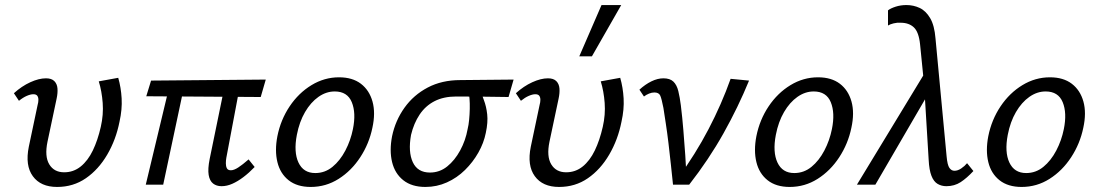

<svg xmlns="http://www.w3.org/2000/svg" viewBox="-20 -731 4347 760"><path d="M206 9Q141 9 110 -33.5Q79 -76 94 -150L129 -316Q132 -326 132 -336Q132 -346 127.5 -352Q123 -358 112 -358Q101 -358 86 -351.5Q71 -345 55 -332L35 -362Q66 -390 100 -405.5Q134 -421 162 -421Q184 -421 195 -410Q206 -399 207.5 -381Q209 -363 204 -340L168 -170Q156 -112 175 -80.5Q194 -49 234 -49Q271 -49 299.5 -72Q328 -95 347.5 -135.5Q367 -176 379 -229Q390 -277 386.5 -323.5Q383 -370 371 -409L448 -423Q459 -385 461.5 -341.5Q464 -298 453 -249Q439 -178 404.5 -119Q370 -60 320 -25.5Q270 9 206 9Z M857 6Q837 6 823.5 -4.5Q810 -15 806 -38.5Q802 -62 810 -102L873 -409H933L876 -107Q874 -96 874 -84.5Q874 -73 878 -65Q882 -57 894 -57Q906 -57 923 -68Q940 -79 964 -100L988 -70Q966 -47 943.5 -30Q921 -13 899.5 -3.5Q878 6 857 6ZM557 0 655 -409H713L626 0ZM1012 -347 559 -350 578 -412 1032 -416Z M1210 9Q1156 9 1122.5 -17.5Q1089 -44 1078 -89.5Q1067 -135 1078 -192Q1091 -257 1126.5 -310Q1162 -363 1213 -394Q1264 -425 1322 -425Q1375 -425 1408.5 -399.5Q1442 -374 1454.5 -329Q1467 -284 1454 -225Q1441 -162 1406 -108.5Q1371 -55 1320.5 -23Q1270 9 1210 9ZM1228 -46Q1266 -46 1296 -70.5Q1326 -95 1347 -135Q1368 -175 1377 -220Q1390 -284 1372.5 -326.5Q1355 -369 1305 -369Q1271 -369 1240.5 -347.5Q1210 -326 1187.5 -287.5Q1165 -249 1155 -197Q1142 -129 1161.5 -87.5Q1181 -46 1228 -46Z M1664 9Q1610 9 1576.5 -17.5Q1543 -44 1532 -89.5Q1521 -135 1532 -192Q1545 -254 1581 -304.5Q1617 -355 1673 -384.5Q1729 -414 1802 -414L2013 -416L1993 -347Q1933 -348 1881 -348.5Q1829 -349 1786 -349Q1736 -349 1700 -330.5Q1664 -312 1641 -277.5Q1618 -243 1607 -197Q1595 -130 1614 -89Q1633 -48 1682 -48Q1720 -48 1750 -72Q1780 -96 1801.5 -135.5Q1823 -175 1831 -220Q1835 -236 1837 -257Q1839 -278 1839.5 -300Q1840 -322 1838.5 -340.5Q1837 -359 1834 -369L1879 -380Q1886 -359 1895.5 -334.5Q1905 -310 1908.5 -278.5Q1912 -247 1903 -205Q1895 -165 1873.5 -127Q1852 -89 1820.5 -58Q1789 -27 1749 -9Q1709 9 1664 9Z M2193 9Q2128 9 2097 -33.5Q2066 -76 2081 -150L2116 -316Q2119 -326 2119 -336Q2119 -346 2114.5 -352Q2110 -358 2099 -358Q2088 -358 2073 -351.5Q2058 -345 2042 -332L2022 -362Q2053 -390 2087 -405.5Q2121 -421 2149 -421Q2171 -421 2182 -410Q2193 -399 2194.5 -381Q2196 -363 2191 -340L2155 -170Q2143 -112 2162 -80.5Q2181 -49 2221 -49Q2258 -49 2286.5 -72Q2315 -95 2334.5 -135.5Q2354 -176 2366 -229Q2377 -277 2373.5 -323.5Q2370 -370 2358 -409L2435 -423Q2446 -385 2448.5 -341.5Q2451 -298 2440 -249Q2426 -178 2391.5 -119Q2357 -60 2307 -25.5Q2257 9 2193 9ZM2273 -508 2361 -711H2439L2323 -508Z M2644 0Q2640 -38 2635.5 -80.5Q2631 -123 2626 -164.5Q2621 -206 2615.5 -242Q2610 -278 2606 -304Q2599 -340 2593.5 -352.5Q2588 -365 2570 -365Q2560 -365 2549 -360.5Q2538 -356 2529 -349L2511 -376Q2534 -397 2558.5 -409Q2583 -421 2606 -421Q2632 -421 2645.5 -408Q2659 -395 2665 -370.5Q2671 -346 2675 -314Q2681 -265 2685 -215.5Q2689 -166 2692.5 -117Q2696 -68 2697 -19L2663 -25Q2733 -121 2784.5 -219.5Q2836 -318 2872 -419L2945 -412Q2902 -307 2844 -203.5Q2786 -100 2708 0Z M3106 9Q3052 9 3018.5 -17.5Q2985 -44 2974 -89.5Q2963 -135 2974 -192Q2987 -257 3022.5 -310Q3058 -363 3109 -394Q3160 -425 3218 -425Q3271 -425 3304.5 -399.5Q3338 -374 3350.5 -329Q3363 -284 3350 -225Q3337 -162 3302 -108.5Q3267 -55 3216.5 -23Q3166 9 3106 9ZM3124 -46Q3162 -46 3192 -70.5Q3222 -95 3243 -135Q3264 -175 3273 -220Q3286 -284 3268.5 -326.5Q3251 -369 3201 -369Q3167 -369 3136.5 -347.5Q3106 -326 3083.5 -287.5Q3061 -249 3051 -197Q3038 -129 3057.5 -87.5Q3077 -46 3124 -46Z M3726 6Q3707 6 3691.5 -3Q3676 -12 3667 -35Q3658 -58 3656 -98L3638 -395L3622 -555Q3617 -604 3597.5 -622.5Q3578 -641 3545 -641Q3531 -642 3517 -638.5Q3503 -635 3495 -630V-690Q3505 -698 3525 -704.5Q3545 -711 3568 -711Q3596 -711 3620.5 -699.5Q3645 -688 3662 -659Q3679 -630 3683 -579L3727 -112Q3730 -78 3738 -66.5Q3746 -55 3758 -55Q3771 -55 3784.5 -64Q3798 -73 3808 -85L3833 -54Q3807 -26 3782.5 -10Q3758 6 3726 6ZM3372 0 3649 -456 3662 -373 3445 0Z M4024 9Q3970 9 3936.5 -17.5Q3903 -44 3892 -89.5Q3881 -135 3892 -192Q3905 -257 3940.5 -310Q3976 -363 4027 -394Q4078 -425 4136 -425Q4189 -425 4222.5 -399.5Q4256 -374 4268.5 -329Q4281 -284 4268 -225Q4255 -162 4220 -108.5Q4185 -55 4134.5 -23Q4084 9 4024 9ZM4042 -46Q4080 -46 4110 -70.5Q4140 -95 4161 -135Q4182 -175 4191 -220Q4204 -284 4186.5 -326.5Q4169 -369 4119 -369Q4085 -369 4054.5 -347.5Q4024 -326 4001.5 -287.5Q3979 -249 3969 -197Q3956 -129 3975.5 -87.5Q3995 -46 4042 -46Z"/></svg>

Font: Ysabeau Office Medium
Style: Italic
Weight: 500
Italic angle: -12°
Designer: Christian Thalmann (Catharsis Fonts)
Version: Version 2.001;gftools[0.9.30]; featfreeze: tnum,lnum,ss02